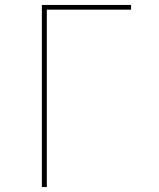

<svg xmlns="http://www.w3.org/2000/svg" viewBox="-20 -755 640 775"><path d="M149 0V-735H509V-716H169V0Z"/></svg>

Font: Iosevka Aile Thin
Style: Regular
Weight: 100
Designer: Belleve Invis
Foundry: Belleve Invis
Version: Version 31.1.0; ttfautohint (v1.8.4)